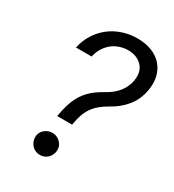

<svg xmlns="http://www.w3.org/2000/svg" viewBox="-179 -841 865 952"><g transform="rotate(30 253.5 -365.5)"><path d="M328.1 -737.2Q375 -737.2 410.7 -722.8Q446.4 -708.5 469.1 -682.9Q491.8 -657.3 500.7 -622.2Q509.6 -587 502.8 -545.5Q493.3 -486.9 459.7 -444.8Q426.1 -402.7 375 -375Q348.7 -360.1 329.5 -344.1Q310.4 -328.1 296.9 -308.9Q283.4 -289.8 274.9 -266.3Q266.3 -242.9 261.4 -213.1L259.9 -204.5H174.7L176.1 -213.1Q181.8 -246.4 190 -272.5Q198.2 -298.7 208.5 -318.9Q218.8 -338.8 231 -354.2Q243.3 -369.7 257.8 -382.6Q272.4 -395.6 288.9 -406.4Q305.4 -417.3 323.9 -427.6Q341.6 -437.5 357.2 -449.9Q372.9 -462.4 385.1 -477.6Q397.4 -492.9 405.9 -511Q414.4 -529.1 417.6 -549.7Q426.1 -602.6 396.7 -632.8Q366.8 -663.4 316.8 -663.4Q295.1 -663.4 272.7 -656.6Q250.4 -649.9 231 -635.7Q211.6 -621.4 196.7 -599.1Q181.8 -576.7 174.7 -545.5H85.2Q94.5 -589.1 116.8 -624.6Q139.2 -660.2 171.2 -685.2Q203.1 -710.2 243.3 -723.7Q283.4 -737.2 328.1 -737.2ZM150.9 -103Q170.8 -120.7 196 -120.7Q223 -120.7 241.5 -102.3Q260.7 -83.5 259.9 -58.2Q259.6 -45.1 254.6 -33.4Q249.6 -21.7 241.1 -13Q232.6 -4.3 221.1 0.7Q209.5 5.7 196 5.7Q182.5 5.7 171 0.7Q159.4 -4.3 150.9 -13Q142.4 -21.7 137.4 -33.4Q132.5 -45.1 132.1 -58.2Q131.4 -85.6 150.9 -103Z"/></g></svg>

Font: Inter P
Style: Italic
Weight: 400
Italic angle: -9.40001°
Designer: Rasmus Andersson
Foundry: rsms
Version: Version 3.018;git-588b23468